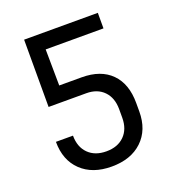

<svg xmlns="http://www.w3.org/2000/svg" viewBox="-134 -836 868 952"><g transform="rotate(-20 300.0 -360.0)"><path d="M294 10Q193 10 134 -46.5Q75 -103 75 -200H165Q165 -140 200 -105Q235 -70 295 -70Q355 -70 390 -105Q425 -140 425 -200V-245Q425 -305 391 -340Q357 -375 299 -375H100V-730H489V-648H184L186 -457H304Q405 -457 460 -401.5Q515 -346 515 -245V-200Q515 -103 455.5 -46.5Q396 10 294 10Z"/></g></svg>

Font: Atlassian Mono
Style: Regular
Weight: 400
Monospace: yes
Designer: Philipp Nurullin, Konstantin Bulenkov
Foundry: Modifications by Atlassian Pty Ltd, manufactured by JetBrains
Version: Version 2.304